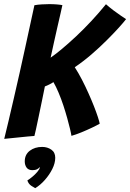

<svg xmlns="http://www.w3.org/2000/svg" viewBox="-20 -674 646 954"><path d="M1 16Q10 -19.5 22.2 -71.8Q34.5 -124 48.8 -186Q63 -248 77.8 -313.2Q92.5 -378.5 106 -441Q119.5 -503.5 131.2 -557Q143 -610.5 151 -648Q166.5 -651 186.8 -652.2Q207 -653.5 224.5 -653.5Q245 -653.5 262.8 -652Q280.5 -650.5 290 -648.5Q287.5 -636 280.8 -607.2Q274 -578.5 265.5 -540.8Q257 -503 248 -462.8Q239 -422.5 231.5 -387.5Q257 -405 290 -432.8Q323 -460.5 360 -495.2Q397 -530 434.5 -570.2Q472 -610.5 506.5 -653Q524 -637.5 544.2 -622.2Q564.5 -607 581.5 -595.5Q598.5 -584 606.5 -579Q596 -565 570.8 -537Q545.5 -509 510.2 -473.8Q475 -438.5 434 -403.2Q393 -368 351.5 -340Q369.5 -312 386.8 -278.8Q404 -245.5 419.2 -211.5Q434.5 -177.5 446.5 -147Q458.5 -116.5 466 -93.5Q473.5 -70.5 475.5 -59.5Q462 -51.5 436.8 -39.5Q411.5 -27.5 384 -16.2Q356.5 -5 335 1Q333.5 -10 328 -33.2Q322.5 -56.5 314 -87Q305.5 -117.5 294.8 -150.2Q284 -183 271.2 -213.2Q258.5 -243.5 245.5 -266Q236 -259.5 223.5 -253.5Q211 -247.5 203 -244.5Q196.5 -211.5 188.2 -171.8Q180 -132 172.2 -95Q164.5 -58 158.8 -31.8Q153 -5.5 151 1.5Q142.5 2 118.2 4.2Q94 6.5 62.5 9.8Q31 13 1 16ZM155 261Q150.5 259 136 249.5Q121.5 240 116 222.5Q126 216.5 140.2 204.8Q154.5 193 165.5 180Q176.5 167 177.5 159Q178 157 178 155.5Q173.5 162 164.5 166.8Q155.5 171.5 141 171.5Q121.5 171.5 112.2 158.8Q103 146 103 128Q103 94 128 75Q153 56 189.5 56Q215.5 56 235 69.5Q254.5 83 254.5 110Q254.5 136.5 240 165.5Q225.5 194.5 203 220Q180.5 245.5 155 261Z"/></svg>

Font: Grandstander Thin SemiBold
Style: Italic
Weight: 600
Italic angle: -15°
Version: Version 1.200